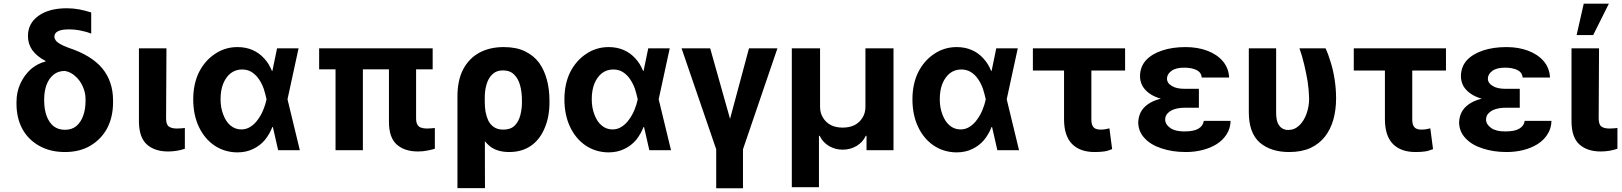

<svg xmlns="http://www.w3.org/2000/svg" viewBox="-20 -805 8693 1029"><path d="M129.9 -610.4Q128.9 -678.7 185.5 -719.7Q242.2 -760.7 337.9 -760.7Q372.1 -760.7 403.3 -754.9Q434.6 -749 468.8 -738.3Q468.8 -700.2 468.8 -625Q448.2 -633.8 415 -640.6Q382.8 -647.5 349.6 -647.5Q309.6 -647.5 291 -637.7Q271.5 -627.9 271.5 -608.4Q271.5 -598.6 278.3 -588.9Q285.2 -579.1 301.8 -569.3Q318.4 -559.6 347.7 -548.8Q469.7 -508.8 528.3 -438.5Q585.9 -368.2 585.9 -266.6Q585.9 -263.7 585.9 -256.8Q585.9 -178.7 554.7 -118.2Q522.5 -58.6 464.8 -24.4Q407.2 9.8 328.1 9.8Q249 9.8 190.4 -23.4Q131.8 -55.7 99.6 -114.3Q68.4 -172.9 68.4 -249Q68.4 -252 68.4 -258.8Q68.4 -311.5 88.9 -356.4Q109.4 -401.4 144.5 -433.6Q180.7 -464.8 224.6 -475.6Q224.6 -476.6 223.6 -478.5Q177.7 -502.9 153.3 -536.1Q129.9 -569.3 129.9 -610.4ZM216.8 -273.4Q216.8 -271.5 216.8 -265.6Q216.8 -219.7 229.5 -184.6Q242.2 -149.4 266.6 -128.9Q292 -109.4 328.1 -109.4Q364.3 -109.4 388.7 -128.9Q413.1 -149.4 425.8 -184.6Q438.5 -219.7 438.5 -265.6Q438.5 -268.6 438.5 -273.4Q438.5 -308.6 423.8 -340.8Q410.2 -373 384.8 -395.5Q360.4 -418.9 328.1 -424.8Q292 -424.8 267.6 -405.3Q242.2 -384.8 229.5 -350.6Q216.8 -316.4 216.8 -273.4Z M724.6 -545.9Q761.7 -545.9 872.1 -545.9Q871.1 -452.1 870.1 -170.9Q870.1 -137.7 884.8 -127Q899.4 -116.2 927.7 -116.2Q941.4 -116.2 952.1 -117.2Q961.9 -118.2 970.7 -119.1Q970.7 -82 970.7 -7.8Q951.2 -1 928.7 2.9Q905.3 6.8 880.9 6.8Q809.6 6.8 767.6 -30.3Q725.6 -67.4 724.6 -152.3Q724.6 -283.2 724.6 -545.9Z M1251 11.7Q1182.6 10.7 1128.9 -25.4Q1076.2 -61.5 1045.9 -125Q1015.6 -189.5 1015.6 -272.5Q1015.6 -355.5 1046.9 -418.9Q1079.1 -481.4 1132.8 -516.6Q1186.5 -552.7 1252.9 -552.7Q1296.9 -552.7 1333 -537.1Q1369.1 -521.5 1395.5 -492.2Q1421.9 -463.9 1437.5 -424.8Q1453.1 -424.8 1483.4 -424.8Q1492.2 -386.7 1520.5 -274.4Q1537.1 -206.1 1586.9 0Q1557.6 0 1470.7 0Q1455.1 -68.4 1408.2 -274.4Q1402.3 -300.8 1393.6 -329.1Q1383.8 -356.4 1368.2 -379.9Q1352.5 -403.3 1330.1 -418Q1307.6 -432.6 1277.3 -432.6Q1242.2 -432.6 1215.8 -412.1Q1190.4 -391.6 1175.8 -355.5Q1162.1 -320.3 1162.1 -273.4Q1162.1 -226.6 1176.8 -190.4Q1190.4 -153.3 1214.8 -132.8Q1240.2 -111.3 1273.4 -111.3Q1301.8 -111.3 1324.2 -127Q1346.7 -141.6 1363.3 -166Q1380.9 -190.4 1391.6 -217.8Q1403.3 -246.1 1408.2 -271.5Q1426.8 -362.3 1464.8 -545.9Q1494.1 -545.9 1580.1 -545.9Q1565.4 -476.6 1520.5 -271.5Q1510.7 -234.4 1483.4 -124Q1471.7 -124 1439.5 -124Q1424.8 -85.9 1399.4 -54.7Q1374 -24.4 1336.9 -6.8Q1299.8 11.7 1251 11.7Z M2298.8 -545.9Q2298.8 -517.6 2298.8 -433.6Q2146.5 -433.6 1690.4 -433.6Q1690.4 -461.9 1690.4 -545.9Q1842.8 -545.9 2298.8 -545.9ZM1924.8 -545.9Q1924.8 -409.2 1924.8 0Q1888.7 0 1778.3 0Q1778.3 -136.7 1778.3 -545.9Q1815.4 -545.9 1924.8 -545.9ZM2064.5 -545.9Q2100.6 -545.9 2210 -545.9Q2210 -452.1 2210 -170.9Q2210 -149.4 2216.8 -137.7Q2223.6 -125 2236.3 -121.1Q2249 -116.2 2267.6 -116.2Q2280.3 -116.2 2291 -117.2Q2302.7 -118.2 2310.5 -119.1Q2310.5 -82 2310.5 -7.8Q2292 -2 2269.5 2Q2247.1 6.8 2219.7 6.8Q2148.4 6.8 2106.4 -30.3Q2064.5 -67.4 2064.5 -152.3Q2064.5 -283.2 2064.5 -545.9Z M2431.6 203.1Q2431.6 80.1 2431.6 -288.1Q2431.6 -374 2461.9 -432.6Q2493.2 -492.2 2548.8 -522.5Q2604.5 -552.7 2679.7 -552.7Q2747.1 -552.7 2793 -530.3Q2839.8 -507.8 2869.1 -468.8Q2897.5 -428.7 2911.1 -377Q2924.8 -325.2 2924.8 -266.6Q2924.8 -263.7 2924.8 -256.8Q2924.8 -176.8 2898.4 -117.2Q2873 -56.6 2825.2 -23.4Q2776.4 9.8 2709 9.8Q2645.5 9.8 2606.4 -20.5Q2567.4 -51.8 2544.9 -105.5Q2523.4 -160.2 2510.7 -232.4Q2533.2 -241.2 2578.1 -257.8Q2578.1 -233.4 2582 -207Q2586.9 -180.7 2596.7 -159.2Q2607.4 -137.7 2627 -124Q2646.5 -110.4 2677.7 -110.4Q2716.8 -110.4 2738.3 -131.8Q2759.8 -153.3 2768.6 -187.5Q2777.3 -221.7 2777.3 -256.8Q2777.3 -260.7 2777.3 -266.6Q2777.3 -310.5 2767.6 -346.7Q2757.8 -383.8 2735.4 -405.3Q2713.9 -427.7 2674.8 -427.7Q2639.6 -427.7 2618.2 -406.2Q2596.7 -385.7 2586.9 -350.6Q2577.1 -316.4 2578.1 -274.4Q2578.1 -115.2 2579.1 203.1Q2542 203.1 2431.6 203.1Z M3240.2 11.7Q3171.9 10.7 3118.2 -25.4Q3065.4 -61.5 3035.2 -125Q3004.9 -189.5 3004.9 -272.5Q3004.9 -355.5 3036.1 -418.9Q3068.4 -481.4 3122.1 -516.6Q3175.8 -552.7 3242.2 -552.7Q3286.1 -552.7 3322.3 -537.1Q3358.4 -521.5 3384.8 -492.2Q3411.1 -463.9 3426.8 -424.8Q3442.4 -424.8 3472.7 -424.8Q3481.4 -386.7 3509.8 -274.4Q3526.4 -206.1 3576.2 0Q3546.9 0 3460 0Q3444.3 -68.4 3397.5 -274.4Q3391.6 -300.8 3382.8 -329.1Q3373 -356.4 3357.4 -379.9Q3341.8 -403.3 3319.3 -418Q3296.9 -432.6 3266.6 -432.6Q3231.4 -432.6 3205.1 -412.1Q3179.7 -391.6 3165 -355.5Q3151.4 -320.3 3151.4 -273.4Q3151.4 -226.6 3166 -190.4Q3179.7 -153.3 3204.1 -132.8Q3229.5 -111.3 3262.7 -111.3Q3291 -111.3 3313.5 -127Q3335.9 -141.6 3352.5 -166Q3370.1 -190.4 3380.9 -217.8Q3392.6 -246.1 3397.5 -271.5Q3416 -362.3 3454.1 -545.9Q3483.4 -545.9 3569.3 -545.9Q3554.7 -476.6 3509.8 -271.5Q3500 -234.4 3472.7 -124Q3460.9 -124 3428.7 -124Q3414.1 -85.9 3388.7 -54.7Q3363.3 -24.4 3326.2 -6.8Q3289.1 11.7 3240.2 11.7Z M3632.8 -545.9Q3671.9 -545.9 3786.1 -545.9Q3812.5 -451.2 3892.6 -168Q3918 -262.7 3994.1 -545.9Q4032.2 -545.9 4146.5 -545.9Q4099.6 -410.2 3961.9 -4.9Q3961.9 47.9 3961.9 204.1Q3925.8 204.1 3818.4 204.1Q3818.4 152.3 3818.4 -4.9Q3772.5 -139.6 3632.8 -545.9Z M4223.6 198.2Q4223.6 11.7 4223.6 -545.9Q4261.7 -545.9 4375 -545.9Q4375 -466.8 4375 -232.4Q4375 -199.2 4390.6 -174.8Q4405.3 -149.4 4432.6 -134.8Q4460 -121.1 4496.1 -121.1Q4533.2 -121.1 4560.5 -134.8Q4587.9 -149.4 4602.5 -174.8Q4618.2 -199.2 4618.2 -232.4Q4618.2 -336.9 4618.2 -545.9Q4655.3 -545.9 4768.6 -545.9Q4768.6 -409.2 4768.6 0Q4732.4 0 4624 0Q4624 -19.5 4624 -77.1Q4623 -77.1 4620.1 -77.1Q4603.5 -42 4570.3 -22.5Q4537.1 -2.9 4496.1 -2.9Q4456.1 -2.9 4422.9 -22.5Q4389.6 -42 4373 -77.1Q4371.1 -77.1 4369.1 -77.1Q4369.1 -8.8 4369.1 198.2Q4332 198.2 4223.6 198.2Z M5105.5 11.7Q5037.1 10.7 4983.4 -25.4Q4930.7 -61.5 4900.4 -125Q4870.1 -189.5 4870.1 -272.5Q4870.1 -355.5 4901.4 -418.9Q4933.6 -481.4 4987.3 -516.6Q5041 -552.7 5107.4 -552.7Q5151.4 -552.7 5187.5 -537.1Q5223.6 -521.5 5250 -492.2Q5276.4 -463.9 5292 -424.8Q5307.6 -424.8 5337.9 -424.8Q5346.7 -386.7 5375 -274.4Q5391.6 -206.1 5441.4 0Q5412.1 0 5325.2 0Q5309.6 -68.4 5262.7 -274.4Q5256.8 -300.8 5248 -329.1Q5238.3 -356.4 5222.7 -379.9Q5207 -403.3 5184.6 -418Q5162.1 -432.6 5131.8 -432.6Q5096.7 -432.6 5070.3 -412.1Q5044.9 -391.6 5030.3 -355.5Q5016.6 -320.3 5016.6 -273.4Q5016.6 -226.6 5031.2 -190.4Q5044.9 -153.3 5069.3 -132.8Q5094.7 -111.3 5127.9 -111.3Q5156.2 -111.3 5178.7 -127Q5201.2 -141.6 5217.8 -166Q5235.4 -190.4 5246.1 -217.8Q5257.8 -246.1 5262.7 -271.5Q5281.2 -362.3 5319.3 -545.9Q5348.6 -545.9 5434.6 -545.9Q5419.9 -476.6 5375 -271.5Q5365.2 -234.4 5337.9 -124Q5326.2 -124 5293.9 -124Q5279.3 -85.9 5253.9 -54.7Q5228.5 -24.4 5191.4 -6.8Q5154.3 11.7 5105.5 11.7Z M6009.8 -545.9Q6009.8 -515.6 6009.8 -426.8Q5885.7 -426.8 5515.6 -426.8Q5515.6 -457 5515.6 -545.9Q5638.7 -545.9 6009.8 -545.9ZM5682.6 -545.9Q5718.8 -545.9 5829.1 -545.9Q5829.1 -450.2 5829.1 -165Q5829.1 -143.6 5835 -131.8Q5840.8 -120.1 5851.6 -115.2Q5862.3 -110.4 5876 -110.4Q5892.6 -110.4 5903.3 -112.3Q5914.1 -114.3 5925.8 -117.2Q5930.7 -80.1 5940.4 -5.9Q5918 3.9 5896.5 6.8Q5875 9.8 5846.7 9.8Q5768.6 9.8 5725.6 -33.2Q5682.6 -77.1 5682.6 -166Q5682.6 -293 5682.6 -545.9Z M6294.9 -286.1Q6322.3 -286.1 6405.3 -286.1Q6405.3 -271.5 6405.3 -227.5Q6385.7 -227.5 6327.1 -227.5Q6300.8 -227.5 6277.3 -220.7Q6253.9 -213.9 6239.3 -199.2Q6224.6 -185.5 6224.6 -163.1Q6225.6 -137.7 6252 -119.1Q6277.3 -100.6 6327.1 -100.6Q6377.9 -100.6 6402.3 -115.2Q6427.7 -129.9 6431.6 -157.2Q6479.5 -157.2 6575.2 -157.2Q6574.2 -116.2 6553.7 -85Q6534.2 -53.7 6500 -32.2Q6466.8 -11.7 6424.8 -1Q6381.8 9.8 6335 9.8Q6263.7 9.8 6205.1 -9.8Q6147.5 -28.3 6114.3 -64.5Q6081.1 -99.6 6080.1 -148.4Q6081.1 -177.7 6092.8 -202.1Q6105.5 -227.5 6131.8 -246.1Q6157.2 -264.6 6198.2 -275.4Q6238.3 -286.1 6294.9 -286.1ZM6405.3 -264.6Q6377.9 -264.6 6294.9 -264.6Q6242.2 -264.6 6204.1 -275.4Q6165 -286.1 6139.6 -304.7Q6114.3 -323.2 6101.6 -346.7Q6089.8 -371.1 6089.8 -395.5Q6089.8 -446.3 6121.1 -481.4Q6152.3 -515.6 6208 -534.2Q6262.7 -552.7 6334 -552.7Q6398.4 -552.7 6450.2 -533.2Q6502 -513.7 6533.2 -477.5Q6564.5 -441.4 6567.4 -389.6Q6518.6 -389.6 6420.9 -389.6Q6418 -417 6392.6 -429.7Q6366.2 -442.4 6326.2 -442.4Q6281.2 -442.4 6257.8 -424.8Q6234.4 -407.2 6234.4 -383.8Q6234.4 -359.4 6259.8 -344.7Q6284.2 -329.1 6327.1 -329.1Q6353.5 -329.1 6405.3 -329.1Q6405.3 -313.5 6405.3 -264.6Z M6672.9 -545.9Q6709 -545.9 6819.3 -545.9Q6819.3 -460 6819.3 -202.1Q6819.3 -166 6828.1 -145.5Q6836.9 -126 6851.6 -117.2Q6866.2 -108.4 6883.8 -108.4Q6918 -108.4 6943.4 -132.8Q6968.8 -157.2 6982.4 -196.3Q6996.1 -234.4 6996.1 -277.3Q6995.1 -320.3 6988.3 -367.2Q6980.5 -414.1 6969.7 -459Q6959 -504.9 6944.3 -545.9Q6991.2 -545.9 7084 -545.9Q7098.6 -515.6 7111.3 -472.7Q7125 -429.7 7132.8 -378.9Q7140.6 -329.1 7140.6 -277.3Q7140.6 -216.8 7126 -164.1Q7111.3 -112.3 7081.1 -73.2Q7050.8 -34.2 7002.9 -11.7Q6955.1 9.8 6888.7 9.8Q6791 9.8 6731.4 -41Q6672.9 -92.8 6672.9 -203.1Q6672.9 -317.4 6672.9 -545.9Z M7729.5 -545.9Q7729.5 -515.6 7729.5 -426.8Q7605.5 -426.8 7235.4 -426.8Q7235.4 -457 7235.4 -545.9Q7358.4 -545.9 7729.5 -545.9ZM7402.3 -545.9Q7438.5 -545.9 7548.8 -545.9Q7548.8 -450.2 7548.8 -165Q7548.8 -143.6 7554.7 -131.8Q7560.5 -120.1 7571.3 -115.2Q7582 -110.4 7595.7 -110.4Q7612.3 -110.4 7623 -112.3Q7633.8 -114.3 7645.5 -117.2Q7650.4 -80.1 7660.2 -5.9Q7637.7 3.9 7616.2 6.8Q7594.7 9.8 7566.4 9.8Q7488.3 9.8 7445.3 -33.2Q7402.3 -77.1 7402.3 -166Q7402.3 -293 7402.3 -545.9Z M8014.6 -286.1Q8042 -286.1 8125 -286.1Q8125 -271.5 8125 -227.5Q8105.5 -227.5 8046.9 -227.5Q8020.5 -227.5 7997.1 -220.7Q7973.6 -213.9 7959 -199.2Q7944.3 -185.5 7944.3 -163.1Q7945.3 -137.7 7971.7 -119.1Q7997.1 -100.6 8046.9 -100.6Q8097.7 -100.6 8122.1 -115.2Q8147.5 -129.9 8151.4 -157.2Q8199.2 -157.2 8294.9 -157.2Q8293.9 -116.2 8273.4 -85Q8253.9 -53.7 8219.7 -32.2Q8186.5 -11.7 8144.5 -1Q8101.6 9.8 8054.7 9.8Q7983.4 9.8 7924.8 -9.8Q7867.2 -28.3 7834 -64.5Q7800.8 -99.6 7799.8 -148.4Q7800.8 -177.7 7812.5 -202.1Q7825.2 -227.5 7851.6 -246.1Q7877 -264.6 7918 -275.4Q7958 -286.1 8014.6 -286.1ZM8125 -264.6Q8097.7 -264.6 8014.6 -264.6Q7961.9 -264.6 7923.8 -275.4Q7884.8 -286.1 7859.4 -304.7Q7834 -323.2 7821.3 -346.7Q7809.6 -371.1 7809.6 -395.5Q7809.6 -446.3 7840.8 -481.4Q7872.1 -515.6 7927.7 -534.2Q7982.4 -552.7 8053.7 -552.7Q8118.2 -552.7 8169.9 -533.2Q8221.7 -513.7 8252.9 -477.5Q8284.2 -441.4 8287.1 -389.6Q8238.3 -389.6 8140.6 -389.6Q8137.7 -417 8112.3 -429.7Q8085.9 -442.4 8045.9 -442.4Q8001 -442.4 7977.5 -424.8Q7954.1 -407.2 7954.1 -383.8Q7954.1 -359.4 7979.5 -344.7Q8003.9 -329.1 8046.9 -329.1Q8073.2 -329.1 8125 -329.1Q8125 -313.5 8125 -264.6Z M8402.3 -545.9Q8439.5 -545.9 8549.8 -545.9Q8548.8 -452.1 8547.9 -170.9Q8547.9 -137.7 8562.5 -127Q8577.1 -116.2 8605.5 -116.2Q8619.1 -116.2 8629.9 -117.2Q8639.6 -118.2 8648.4 -119.1Q8648.4 -82 8648.4 -7.8Q8628.9 -1 8606.4 2.9Q8583 6.8 8558.6 6.8Q8487.3 6.8 8445.3 -30.3Q8403.3 -67.4 8402.3 -152.3Q8402.3 -283.2 8402.3 -545.9ZM8429.7 -617.2Q8439.5 -659.2 8467.8 -785.2Q8502 -785.2 8602.5 -785.2Q8582 -743.2 8518.6 -617.2Q8496.1 -617.2 8429.7 -617.2Z"/></svg>

Font: DeepSea
Style: Bold
Weight: 700
Designer: Stem
Version: Version 3.019;git-0a5106e0b